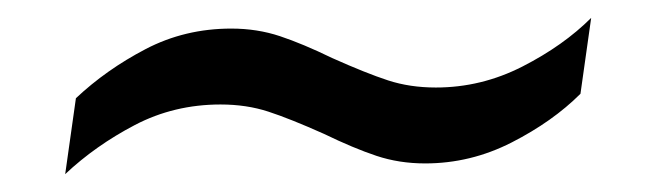

<svg xmlns="http://www.w3.org/2000/svg" viewBox="-20 -406 731 215"><path d="M456 -223Q427 -223 401.5 -231.5Q376 -240 343 -256Q305 -273 280.5 -281Q256 -289 227 -289Q175 -289 131 -266Q87 -243 53 -211L65 -296Q99 -328 143 -351Q187 -374 239 -374Q268 -374 293.5 -365.5Q319 -357 352 -341Q390 -324 414.5 -316Q439 -308 468 -308Q519 -308 565 -331.5Q611 -355 642 -386L630 -301Q599 -270 553 -246.5Q507 -223 456 -223Z"/></svg>

Font: Chivo
Style: Italic
Weight: 400
Italic angle: -8.05°
Designer: Hector Gatti
Foundry: Omnibus-Type
Version: Version 1.007